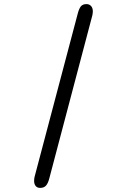

<svg xmlns="http://www.w3.org/2000/svg" viewBox="-20 -782 659 937"><path d="M402 -762Q415.5 -762 424.2 -752.8Q433 -743.5 433 -726.5Q433 -718 430.5 -706.5L220.5 89Q214.5 112.5 204.5 123.8Q194.5 135 176 135Q162 135 154.2 125.8Q146.5 116.5 146.5 100.5Q146.5 89.5 149 80L359.5 -716Q365.5 -739.5 374.5 -750.8Q383.5 -762 402 -762Z"/></svg>

Font: Sono Monospace
Style: Regular
Weight: 400
Designer: Tyler Finck
Foundry: Tyler Finck
Version: Version 2.112